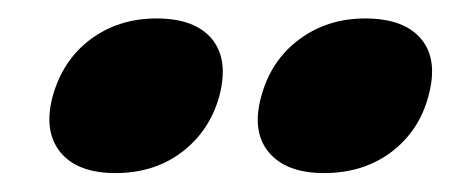

<svg xmlns="http://www.w3.org/2000/svg" viewBox="-20 -711 497 208"><path d="M105 -523.5Q64 -523.5 45.5 -546Q27 -568.5 37 -606.5Q48 -646 78.2 -668.5Q108.5 -691 149.5 -691Q191.5 -691 209.8 -668.5Q228 -646 217.5 -606.5Q207 -569 177 -546.2Q147 -523.5 105 -523.5ZM331 -523.5Q290 -523.5 271.2 -546Q252.5 -568.5 263 -606.5Q273.5 -645.5 304 -668.2Q334.5 -691 375.5 -691Q418 -691 436.5 -668.5Q455 -646 444 -606.5Q434 -569 403.8 -546.2Q373.5 -523.5 331 -523.5Z"/></svg>

Font: Fraunces ExtraBold
Style: Italic
Weight: 800
Italic angle: -16°
Version: Version 1.000;[b76b70a41]